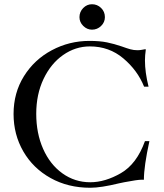

<svg xmlns="http://www.w3.org/2000/svg" viewBox="-20 -874 776 906"><path d="M44 -336Q44 -436 93 -514.5Q142 -593 224.5 -637Q307 -681 402 -681Q451 -681 485 -674Q519 -667 554 -655Q579 -646 595 -641.5Q611 -637 629 -637Q639 -637 649.5 -639Q660 -641 666 -642L668 -640Q664 -612 664 -589Q664 -533 681 -465H660Q629 -542 562 -598.5Q495 -655 404 -655Q336 -655 278 -614.5Q220 -574 185.5 -501.5Q151 -429 151 -337Q151 -245 183.5 -171.5Q216 -98 274.5 -56Q333 -14 406 -14Q476 -14 550.5 -57Q625 -100 664 -208H685Q659 -89 659 -26H649Q628 -26 566 -14L542 -9Q456 12 406 12Q301 12 218.5 -34Q136 -80 90 -159.5Q44 -239 44 -336ZM355 -793Q355 -818 372.5 -836Q390 -854 414 -854Q439 -854 457 -836.5Q475 -819 475 -793Q475 -769 457 -751.5Q439 -734 414 -734Q391 -734 373 -751.5Q355 -769 355 -793Z"/></svg>

Font: Ibarra Real Nova
Style: Regular
Weight: 400
Designer: Jose Maria Ribagorda & Octavio Pardo
Foundry: Jose Maria Ribagorda
Version: Version 1.014